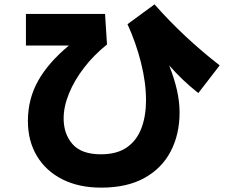

<svg xmlns="http://www.w3.org/2000/svg" viewBox="-20 -803 1040 881"><path d="M444 58Q342 58 266.5 20Q191 -18 149.5 -87Q108 -156 108 -248Q108 -348 154.5 -431.5Q201 -515 296 -594H99V-739H462L471 -599Q410 -550 365.5 -492Q321 -434 296.5 -374Q272 -314 272 -260Q272 -188 313 -141.5Q354 -95 443 -95Q517 -95 562.5 -127Q608 -159 629 -215Q650 -271 650 -343Q650 -424 627 -515.5Q604 -607 565 -692L689 -783Q822 -632 988 -503L890 -376Q853 -405 819.5 -437Q786 -469 756 -503Q779 -446 791.5 -391.5Q804 -337 804 -287Q804 -187 763.5 -109Q723 -31 643 13.5Q563 58 444 58Z"/></svg>

Font: Murecho ExtraBold
Style: Regular
Weight: 800
Designer: Neil Summerour
Foundry: Positype
Version: Version 1.010; ttfautohint (v1.8.3)